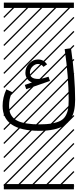

<svg xmlns="http://www.w3.org/2000/svg" viewBox="-29 -990 589 1453"><path d="M460.4 -618.2 508.3 -625Q539.6 -405.8 539.6 -235.4Q539.6 -188.5 531.7 -153.1Q523.9 -117.7 505.1 -88.1Q486.3 -58.6 455.6 -39.6Q424.8 -20.5 378.2 -10.3Q331.5 0 268.6 0Q-9.3 0 -9.3 -188.5Q-9.3 -252.9 19 -313.5L63 -293Q48.8 -262.2 44.2 -239.3Q39.6 -216.3 39.6 -188.5Q39.6 -161.1 45.9 -140.4Q52.2 -119.6 68.1 -101.8Q84 -84 109.6 -72.8Q135.3 -61.5 175 -55.2Q214.8 -48.8 268.6 -48.8Q326.2 -48.8 365.7 -56.2Q405.3 -63.5 429.9 -76.9Q454.6 -90.3 468 -114.5Q481.4 -138.7 486.1 -166Q490.7 -193.4 490.7 -235.4Q490.7 -406.7 460.4 -618.2ZM0 402.8H530.3V442.9H0ZM0 -970.2H530.3V-930.2H0ZM526.9 410.6 533.7 417.5 525.4 425.8 518.6 418.9ZM526.9 304.7 533.7 311.5 419.4 425.8 412.6 418.9ZM526.9 198.7 533.7 205.6 313.5 425.8 306.6 418.9ZM526.9 92.3 533.7 99.1 207.5 425.8 200.7 418.9ZM526.9 -13.2 533.7 -6.3 101.6 425.8 94.7 418.9ZM526.9 -119.1 533.7 -112.3 3.4 418 -3.4 411.1ZM526.9 -225.6 533.7 -218.8 3.4 311.5 -3.4 304.7ZM526.9 -331.5 533.7 -324.7 3.4 205.6 -3.4 198.7ZM526.9 -438 533.7 -431.2 3.4 99.1 -3.4 92.3ZM526.9 -543.5 533.7 -536.6 3.4 -6.3 -3.4 -13.2ZM526.9 -649.4 533.7 -642.6 3.4 -112.3 -3.4 -119.1ZM526.9 -755.9 533.7 -749 3.4 -218.8 -3.4 -225.6ZM526.9 -861.8 533.7 -855 3.4 -324.7 -3.4 -331.5ZM516.6 -958 523.4 -951.2 3.4 -431.2 -3.4 -438ZM411.1 -958 418 -951.2 3.4 -536.6 -3.4 -543.5ZM305.2 -958 312 -951.2 3.4 -642.6 -3.4 -649.4ZM198.7 -958 205.6 -951.2 3.4 -749 -3.4 -755.9ZM92.3 -958 99.1 -951.2 3.4 -855 -3.4 -861.8ZM327.6 -503.4 300.3 -483.9Q284.7 -505.9 258.8 -505.9Q235.8 -505.9 216.6 -486.1Q197.3 -466.3 197.3 -438.5Q197.3 -392.6 260.3 -392.6Q287.6 -392.6 338.4 -409.7L349.1 -377.4L169.4 -314.9L158.7 -347.2L212.9 -366.2Q188.5 -375.5 175.8 -395.3Q163.1 -415 163.1 -438.5Q163.1 -480.5 191.9 -510.3Q220.7 -540 258.8 -540Q301.3 -540 327.6 -503.4Z"/></svg>

Font: AzarMehrMSRS3
Style: Regular
Weight: 1
Designer: Amin Abedi
Version: Version 1.00